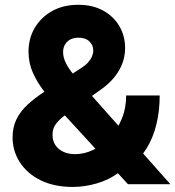

<svg xmlns="http://www.w3.org/2000/svg" viewBox="-20 -757 720 789"><path d="M279.3 11.2Q202.6 11.2 147.2 -16.1Q91.8 -43.5 61.8 -89.8Q31.7 -136.2 31.7 -192.9Q31.7 -234.4 47.6 -266.8Q63.5 -299.3 93 -326.7Q122.6 -354 163.6 -380.9L315.4 -478.5Q331.5 -488.8 342 -500.5Q352.5 -512.2 357.9 -524.9Q363.3 -537.6 363.3 -549.3Q363.3 -570.8 347.7 -586.4Q332 -602.1 302.2 -602.1Q283.2 -602.1 269 -594.7Q254.9 -587.4 247.1 -574Q239.3 -560.5 239.3 -543Q239.3 -521 250.5 -498.3Q261.7 -475.6 282.7 -450Q303.7 -424.3 332 -392.1L680.2 0H505.9L215.3 -316.9Q188 -347.7 160.9 -382.3Q133.8 -417 115.5 -457.3Q97.2 -497.6 97.2 -544.9Q97.2 -599.1 122.8 -642.6Q148.4 -686 194.3 -711.7Q240.2 -737.3 301.8 -737.3Q360.8 -737.3 404.1 -713.4Q447.3 -689.5 470.7 -649.2Q494.1 -608.9 494.1 -559.6Q494.1 -526.4 482.7 -496.1Q471.2 -465.8 449.7 -439.5Q428.2 -413.1 397.5 -391.1L248 -284.2Q224.6 -267.1 210.2 -248.3Q195.8 -229.5 195.8 -202.6Q195.8 -178.7 207.5 -160.9Q219.2 -143.1 240.2 -133.3Q261.2 -123.5 288.6 -123.5Q326.7 -123.5 364 -141.4Q401.4 -159.2 431.6 -191.7Q461.9 -224.1 480.2 -268.3Q498.5 -312.5 498.5 -364.7H636.2Q636.2 -301.8 622.8 -246.3Q609.4 -190.9 582.3 -147Q555.2 -103 514.6 -73.2L469.2 -48.3Q427.7 -17.6 377.4 -3.2Q327.1 11.2 279.3 11.2Z"/></svg>

Font: Inter 20pt ExtraBold
Style: Regular
Weight: 800
Version: Version 4.001;git-66647c0bb